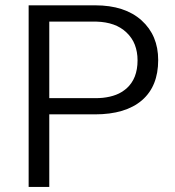

<svg xmlns="http://www.w3.org/2000/svg" viewBox="-20 -724 671 736"><path d="M168.9 -278.3V-7.3H89.8V-703.6H344.7Q458.5 -703.6 522.5 -646Q586.4 -588.4 586.4 -493.7Q586.4 -393.6 524.4 -339.8Q461.4 -285.6 343.8 -285.6H176.3H168.9ZM176.3 -347.7H344.7Q360.4 -347.7 374.3 -349.1Q388.2 -350.6 400.9 -353.5Q413.6 -356.4 425 -360.8Q436.5 -365.2 446.3 -371.3Q456.1 -377.4 464.8 -384.8Q507.3 -422.4 507.3 -492.7Q507.3 -509.3 504.6 -524.2Q502 -539.1 496.8 -552.5Q491.7 -565.9 483.6 -577.6Q475.6 -589.4 464.8 -599.6Q443.8 -619.6 415 -629.9Q386.2 -640.1 350.1 -641.1H176.3H168.9V-633.8V-355V-347.7Z"/></svg>

Font: Vazir Light UI
Style: Light-UI
Weight: 300
Designer: Saber Rastikerdar
Foundry: Saber Rastikerdar
Version: Version 30.0.0